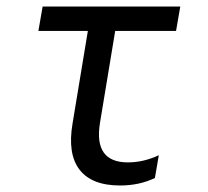

<svg xmlns="http://www.w3.org/2000/svg" viewBox="-20 -560 640 590"><path d="M287 -181Q268 -61 373 -61Q421 -61 468 -83L456 -13Q408 10 349 10Q262 10 224.5 -38.5Q187 -87 203 -181L250 -465H98L111 -540H534L521 -465H334Z"/></svg>

Font: CommitMono
Style: Italic
Weight: 400
Monospace: yes
Designer: Eigil Nikolajsen
Foundry: Eigil Nikolajsen
Version: Version 1.143